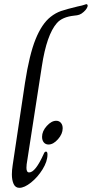

<svg xmlns="http://www.w3.org/2000/svg" viewBox="-20 -892 441 922"><path d="M37 -55Q37 -74 41 -100L100 -494Q121 -630 151 -704Q181 -778 223 -811Q247 -830 273 -839Q299 -848 353 -861Q378 -866 385 -869Q392 -872 394 -872Q401 -872 401 -864Q401 -860 396.5 -852Q392 -844 382 -835Q371 -825 361 -821.5Q351 -818 337 -817Q279 -811 253 -781Q204 -725 181 -574L108 -103Q107 -96 107 -86Q107 -64 120 -64Q150 -64 190 -153Q194 -164 201 -164Q208 -164 208 -150Q208 -117 184.5 -79Q161 -41 129 -15.5Q97 10 73 10Q54 10 45.5 -8.5Q37 -27 37 -55ZM182 -235Q182 -262 204.5 -287Q227 -312 250 -312Q264 -312 272.5 -302Q281 -292 281 -276Q281 -249 258.5 -223.5Q236 -198 213 -198Q199 -198 190.5 -208Q182 -218 182 -235Z"/></svg>

Font: Charm
Style: Regular
Weight: 400
Designer: Katatrad Aksorn Co.,Ltd.
Foundry: Cadson Demak Co.,Ltd.
Version: Version 1.001